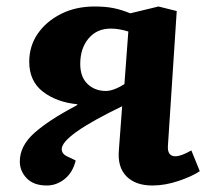

<svg xmlns="http://www.w3.org/2000/svg" viewBox="-20 -557 657 591"><path d="M356 -230Q170 -140 170 -98Q170 -83 188 -75L213 -63Q204 -26 179 -6Q154 14 124 14Q84 14 62.5 -8Q41 -30 41 -60Q41 -108 86 -148Q131 -188 215 -232L219 -236Q155 -242 112.5 -274.5Q70 -307 70 -367Q70 -415 96 -453Q122 -491 167.5 -514Q213 -537 271 -537Q305 -537 329.5 -532Q354 -527 381 -516L468 -537L524 -523L497 -110Q494 -76 520 -76Q529 -76 541 -80.5Q553 -85 569 -94L595 -30Q571 -14 529.5 0Q488 14 449 14Q397 14 369 -14.5Q341 -43 346 -96ZM375 -460Q346 -469 321 -469Q278 -469 252.5 -438.5Q227 -408 227 -360Q227 -320 249.5 -298.5Q272 -277 306 -277Q329 -277 363 -298Z"/></svg>

Font: Literata 7pt
Style: Bold Italic
Weight: 700
Italic angle: -2°
Designer: Latin by Veronika Burian and Jose Scaglione. Greek by Irene Vlachou. Cyrillic by Vera Evstafieva
Foundry: TypeTogether
Version: Version 3.002